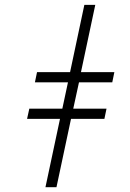

<svg xmlns="http://www.w3.org/2000/svg" viewBox="-20 -780 541 800"><path d="M169.4 0 230 -284.7H92.8L102.1 -327.1H239.7L263.2 -437H125.5L134.3 -479.5H272L331.5 -759.8H377L317.4 -479.5H456.5L447.8 -437H309.1L285.2 -327.1H423.8L415 -284.7H275.9L215.3 0Z"/></svg>

Font: Open Sans Light
Style: Italic
Weight: 300
Italic angle: -12°
Designer: Monotype Design Team
Foundry: Monotype Imaging Inc.
Version: Version 3.003; ttfautohint (v1.8.4)